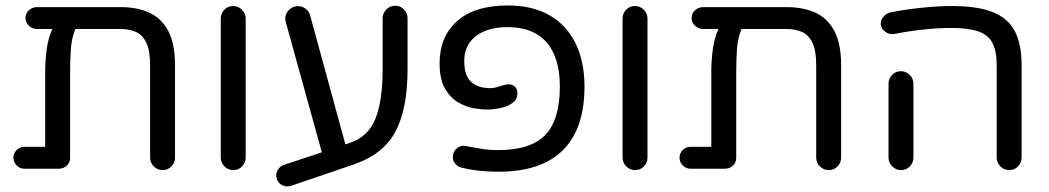

<svg xmlns="http://www.w3.org/2000/svg" viewBox="-20 -616 3830 701"><path d="M69 0Q53 0 41 -12Q29 -24 29 -40Q29 -57 41 -68.5Q53 -80 69 -80H145V-355Q145 -395 150.5 -436Q156 -477 171 -510H116Q98 -510 85.5 -522Q73 -534 73 -550Q73 -567 85.5 -578.5Q98 -590 116 -590H421Q480 -590 524.5 -570Q569 -550 594 -503.5Q619 -457 619 -377V-41Q619 -22 606 -8.5Q593 5 574 5Q555 5 541.5 -8.5Q528 -22 528 -41V-377Q528 -432 514 -460.5Q500 -489 476 -499.5Q452 -510 421 -510H255Q241 -475 238.5 -434.5Q236 -394 236 -351V-40Q236 -23 224 -11.5Q212 0 195 0Z M832 5Q813 5 799.5 -8.5Q786 -22 786 -41V-548Q786 -567 799 -580.5Q812 -594 831 -594Q850 -594 863.5 -580.5Q877 -567 877 -548V-41Q877 -22 864 -8.5Q851 5 832 5Z M1044 62Q1028 68 1012 61Q996 54 991 38Q985 22 993 6.5Q1001 -9 1017 -14L1155 -60L1023 -537Q1018 -555 1028 -571Q1038 -587 1056 -592Q1073 -597 1090 -588Q1107 -579 1112 -561L1241 -89L1259 -95Q1324 -117 1350.5 -182Q1377 -247 1377 -364V-549Q1377 -568 1390.5 -581.5Q1404 -595 1423 -595Q1442 -595 1455 -581.5Q1468 -568 1468 -549V-364Q1468 -218 1423.5 -135Q1379 -52 1270 -15Z M1799 11Q1724 11 1665 -4Q1649 -8 1640 -21Q1631 -34 1634 -50Q1637 -67 1650.5 -76.5Q1664 -86 1680 -83Q1711 -77 1739 -72.5Q1767 -68 1799 -68Q1918 -68 1971 -123.5Q2024 -179 2024 -300Q2024 -406 1975.5 -461.5Q1927 -517 1834 -517Q1761 -517 1718 -484.5Q1675 -452 1675 -393Q1675 -357 1685.5 -337Q1696 -317 1712 -308Q1728 -299 1743.5 -296.5Q1759 -294 1768 -294Q1785 -294 1805 -301Q1825 -308 1837 -308Q1850 -308 1859.5 -300Q1869 -292 1869 -275Q1869 -253 1851 -240Q1833 -227 1807 -221.5Q1781 -216 1758 -216Q1740 -216 1711.5 -220.5Q1683 -225 1654 -241.5Q1625 -258 1605 -292Q1585 -326 1585 -385Q1585 -482 1649 -539Q1713 -596 1834 -596Q1925 -596 1987.5 -559.5Q2050 -523 2082 -456.5Q2114 -390 2114 -300Q2114 -146 2035 -67.5Q1956 11 1799 11Z M2299 5Q2280 5 2266.5 -8.5Q2253 -22 2253 -41V-548Q2253 -567 2266 -580.5Q2279 -594 2298 -594Q2317 -594 2330.5 -580.5Q2344 -567 2344 -548V-41Q2344 -22 2331 -8.5Q2318 5 2299 5Z M2501 0Q2485 0 2473 -12Q2461 -24 2461 -40Q2461 -57 2473 -68.5Q2485 -80 2501 -80H2577V-355Q2577 -395 2582.5 -436Q2588 -477 2603 -510H2548Q2530 -510 2517.5 -522Q2505 -534 2505 -550Q2505 -567 2517.5 -578.5Q2530 -590 2548 -590H2853Q2912 -590 2956.5 -570Q3001 -550 3026 -503.5Q3051 -457 3051 -377V-41Q3051 -22 3038 -8.5Q3025 5 3006 5Q2987 5 2973.5 -8.5Q2960 -22 2960 -41V-377Q2960 -432 2946 -460.5Q2932 -489 2908 -499.5Q2884 -510 2853 -510H2687Q2673 -475 2670.5 -434.5Q2668 -394 2668 -351V-40Q2668 -23 2656 -11.5Q2644 0 2627 0Z M3665 5Q3646 5 3632.5 -8.5Q3619 -22 3619 -41V-377Q3619 -430 3603 -460Q3587 -490 3550 -502Q3513 -514 3451 -514Q3408 -514 3354.5 -508.5Q3301 -503 3245 -492Q3228 -489 3213.5 -499Q3199 -509 3196 -525Q3194 -541 3204.5 -554Q3215 -567 3232 -571Q3288 -582 3348 -588Q3408 -594 3455 -594Q3548 -594 3604 -572Q3660 -550 3685 -502.5Q3710 -455 3710 -377V-41Q3710 -22 3697 -8.5Q3684 5 3665 5ZM3270 5Q3251 5 3237.5 -8.5Q3224 -22 3224 -41V-310Q3224 -329 3237 -342.5Q3250 -356 3269 -356Q3288 -356 3301.5 -342.5Q3315 -329 3315 -310V-41Q3315 -22 3302 -8.5Q3289 5 3270 5Z"/></svg>

Font: Varela Round
Style: Regular
Weight: 400
Designer: Joe Prince, Avraham Cornfeld
Foundry: Joe Prince, Avraham Cornfeld
Version: Version 3.010; ttfautohint (v1.8.4.7-5d5b)